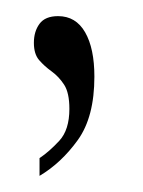

<svg xmlns="http://www.w3.org/2000/svg" viewBox="-20 -667 177 238"><path d="M29 -449V-471Q41 -479 53.5 -492.5Q66 -506 66 -532Q66 -552 59.5 -562Q53 -572 44 -578.5Q35 -585 28.5 -592.5Q22 -600 22 -614Q22 -628 29 -637.5Q36 -647 52 -647Q74 -647 85.5 -627Q97 -607 97 -572Q97 -522 76.5 -493.5Q56 -465 29 -449Z"/></svg>

Font: Noto Serif Hebrew ExtraCondensed ExtraLight
Style: Regular
Weight: 200
Width: 2
Designer: Monotype Design Team
Foundry: Monotype Imaging Inc.
Version: Version 2.004; ttfautohint (v1.8.4.7-5d5b)